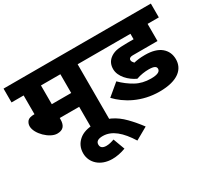

<svg xmlns="http://www.w3.org/2000/svg" viewBox="-162 -918 1636 1481"><g transform="rotate(-30 656.0 -177.0)"><path d="M679.2 -499V-622.1H0V-499H107.9V-331.1L106.9 -332C75.7 -332 54.7 -325.7 44.4 -313C34.2 -300.3 28.8 -285.6 28.8 -269C28.8 -202.6 119.6 -113.8 186 -113.8C235.4 -113.8 262.2 -137.2 262.2 -199.2V-209H435.1V0H588.9V-499ZM435.1 -332H262.2V-499H435.1Z M538.1 142.1C516.6 149.9 491.7 157.2 468.3 157.2C437 157.2 417 146 417 118.2C417 90.8 437.5 77.1 479 77.1C560.5 77.1 628.9 137.2 693.8 241.2L803.2 179.2C773.4 139.2 742.7 103 710.9 70.8C647 5.9 572.3 -35.2 471.2 -35.2C410.2 -35.2 363.8 -21 331.1 7.8C298.3 36.6 282.2 73.2 282.2 118.2C282.2 201.7 351.1 268.1 457 268.1C495.6 268.1 535.6 260.3 576.2 245.1Z M1042 -190.9C1092.8 -190.9 1108.9 -178.7 1108.9 -159.2C1108.9 -136.2 1086.9 -120.1 1024.9 -120.1C974.6 -120.1 929.7 -130.9 890.6 -152.8C851.6 -174.3 814.9 -202.1 781.2 -235.8L677.2 -148.9C750 -71.3 872.6 0 1032.2 0C1198.7 0 1265.1 -67.9 1265.1 -153.8C1265.1 -198.2 1249 -233.9 1216.8 -261.2C1184.1 -288.1 1136.7 -301.8 1074.2 -301.8C1029.8 -301.8 1003.4 -297.4 974.1 -291C964.8 -301.3 957 -311 957 -323.2C957 -330.6 960 -335.9 965.8 -339.8C971.7 -343.8 978 -346.2 997.1 -346.2H1211.9V-499H1312V-622.1H664.1V-499H1059.1V-450.2H1002.9C957.5 -450.2 924.3 -447.8 902.3 -442.9C880.4 -437.5 861.3 -428.2 845.2 -415C819.8 -394 807.1 -365.7 807.1 -329.1C807.1 -261.2 870.6 -199.7 932.1 -171.9C967.8 -185.5 1010.3 -190.9 1042 -190.9Z"/></g></svg>

Font: Noto Reveo Sans
Style: Regular
Weight: 800
Designer: Monotype Design Team
Foundry: Monotype Imaging Inc.
Version: Version 2.007